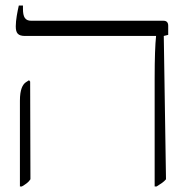

<svg xmlns="http://www.w3.org/2000/svg" viewBox="-20 -667 677 694"><path d="M539 7H546C559 -1 572 -9 580 -19L572 -537L588 -541V-574C588 -587 581 -592 571 -592H93C71 -592 63 -605 63 -635V-647H48C43 -625 37 -595 37 -572C37 -547 45 -537 71 -537H544V-535C541 -507 539 -458 539 -382ZM52 7H59C74 -2 83 -8 90 -19L89 -372L85 -377L74 -370C62 -362 52 -344 52 -303Z"/></svg>

Font: Noto Serif Hebrew ExtraCondensed Light
Style: Regular
Weight: 300
Width: 2
Designer: Monotype Design Team
Foundry: Monotype Imaging Inc.
Version: Version 2.004